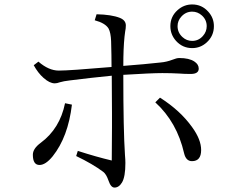

<svg xmlns="http://www.w3.org/2000/svg" viewBox="-20 -827 1040 859"><path d="M839.8 -807.1Q882.8 -807.1 911.6 -774.9Q937 -747.1 937 -710Q937 -666.5 904.8 -637.2Q877 -611.8 839.8 -611.8Q796.9 -611.8 767.6 -644Q742.2 -672.4 742.2 -710Q742.2 -752.9 774.4 -781.7Q802.7 -807.1 839.8 -807.1ZM839.8 -774.9Q811.5 -774.9 791.5 -752.9Q774.4 -734.4 774.4 -710Q774.4 -681.2 796.4 -661.1Q814.9 -644 839.8 -644Q868.2 -644 887.7 -666Q904.8 -685.1 904.8 -710Q904.8 -738.3 883.3 -757.8Q864.3 -774.9 839.8 -774.9ZM271 -365.2 301.8 -358.9Q284.7 -214.4 215.8 -127.9Q184.1 -88.9 156.7 -88.9Q127 -88.9 127 -134.8Q127 -162.1 162.1 -188Q248 -251.5 271 -365.2ZM695.8 -390.1Q786.6 -332.5 839.8 -257.8Q879.9 -202.6 879.9 -155.8Q879.9 -106 838.9 -106Q812 -106 803.7 -141.1Q772 -280.3 674.8 -369.1ZM479 -527.3Q479 -577.1 477.1 -643.1Q475.6 -680.7 465.8 -699.2Q451.2 -723.6 403.8 -736.3L412.1 -763.2Q479 -761.7 516.1 -747.1Q543 -736.3 543 -713.4Q543 -699.7 540 -686L537.1 -663.1Q531.7 -611.3 531.7 -532.2Q628.4 -539.6 698.2 -547.4Q725.6 -549.8 751 -559.6Q770 -567.4 782.2 -567.4Q826.2 -567.4 849.6 -551.8Q869.1 -539.1 869.1 -520Q869.1 -496.1 833 -496.1Q805.2 -496.1 781.2 -498Q746.1 -500 706.1 -500Q657.2 -500 531.7 -492.2Q531.7 -244.6 539.1 -133.8Q541 -111.8 541 -97.7Q541 -36.1 525.9 -10.7Q512.2 12.2 492.2 12.2Q476.1 12.2 465.8 -18.1Q455.6 -47.9 441.9 -58.1Q395 -93.3 320.8 -128.9L328.1 -151.9Q411.6 -125 480 -108.9Q481 -175.3 481 -255.9V-321.3Q481 -393.1 480 -488.3Q385.7 -479 293 -467.3Q263.7 -463.9 248 -459Q234.9 -454.1 225.1 -454.1Q202.1 -454.1 174.8 -478.5Q149.9 -500.5 130.9 -535.2L151.9 -551.3Q197.8 -511.2 243.2 -511.2Q291 -511.2 479 -527.3Z"/></svg>

Font: I.MingCP
Style: Regular
Weight: 400
Designer: I.Font Project
Version: Version 8.000; Sep 06, 2022